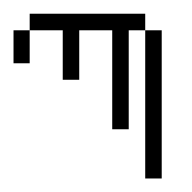

<svg xmlns="http://www.w3.org/2000/svg" viewBox="-20 -264 284 284"><path d="M0 -170.4V-219.2H23.9V-170.4ZM194.8 0V-219.2H219.2V0ZM146 -72.8V-219.2H97.2V-146H72.8V-219.2H23.9V-243.7H194.8V-219.2H170.4V-72.8Z"/></svg>

Font: FS Mondwest Regular
Style: Regular
Weight: 400
Designer: NZWStudios2024
Foundry: https://fontstruct.com
Version: Version 1.0